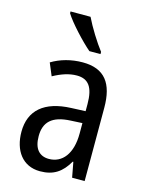

<svg xmlns="http://www.w3.org/2000/svg" viewBox="-117 -930 694 918"><g transform="rotate(15 230.0 -471.0)"><path d="M215 -859H116V-850C141 -809 211 -734 252 -699H307V-710C278 -747 237 -813 215 -859ZM236 -639C179 -639 126 -624 83 -598L109 -536C149 -558 187 -571 225 -571C282 -571 309 -536 309 -452V-417L239 -414C107 -409 38 -349 38 -243C38 -151 85 -83 172 -83C239 -83 279 -111 312 -168H315L329 -93H391V-456C391 -576 345 -639 236 -639ZM252 -355 309 -358V-306C309 -206 264 -151 198 -151C152 -151 123 -180 123 -244C123 -313 160 -351 252 -355Z"/></g></svg>

Font: Noto Sans Kannada UI Condensed
Style: Regular
Weight: 400
Width: 3
Designer: Jelle Bosma - Monotype Design Team
Foundry: Monotype Imaging Inc.
Version: Version 2.005